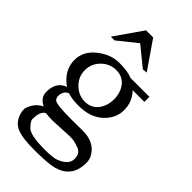

<svg xmlns="http://www.w3.org/2000/svg" viewBox="-293 -855 1157 1157"><g transform="rotate(45 285.0 -277.0)"><path d="M372 -590 402 -593 280 -770H219L96 -593H128L249 -690ZM262 -474Q316 -474 347 -435Q377 -395 377 -340Q377 -284 347 -245Q316 -205 262 -205Q208 -205 168 -245Q128 -284 128 -340Q128 -395 168 -435Q208 -474 262 -474ZM123 -192Q56 -168 56 -84Q56 -34 107 -10Q68 11 52 41Q35 71 35 85Q35 100 37 109Q53 180 113 200Q158 216 249 216Q340 216 387 209Q530 188 530 48Q530 18 514 -7Q473 -73 378 -73L287 -72Q151 -72 135 -88Q124 -101 124 -114Q124 -159 159 -174Q193 -161 253 -161Q352 -161 409 -214Q466 -266 466 -337Q466 -408 417 -458H517V-501H356Q317 -518 245 -518Q172 -518 106 -466Q40 -413 40 -340Q40 -251 123 -192ZM348 6Q383 6 414 18Q463 30 463 82Q463 134 388 161Q360 170 296 170Q171 170 142 139Q113 108 113 94Q113 22 147 9Q171 13 206 13Z"/></g></svg>

Font: Sawarabi Mincho
Style: Regular
Weight: 400
Version: Version 1.082; ttfautohint (v1.8.4.7-5d5b)